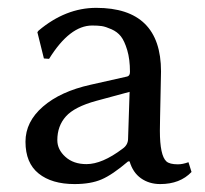

<svg xmlns="http://www.w3.org/2000/svg" viewBox="-20 -459 521 489"><path d="M310.1 -225.1 225.1 -202.1Q169.9 -187 147.9 -162.6Q126 -138.2 126 -102.1Q126 -78.1 146.5 -59.6Q167 -41 200.2 -41Q240.2 -41 292 -80.1Q306.2 -89.8 306.2 -106ZM310.1 -47.9H306.2Q266.1 -13.7 238.5 -2Q210.9 9.8 169.9 9.8Q111.8 9.8 78.4 -17.1Q44.9 -43.9 44.9 -98.1Q44.9 -148.9 89.4 -187.5Q133.8 -226.1 210.9 -243.2L304.2 -264.2Q311 -266.1 311 -275.9Q311 -308.1 304 -331.5Q296.9 -355 287.8 -366.5Q278.8 -377.9 263.9 -384.5Q249 -391.1 239 -392.6Q229 -394 214.8 -394Q157.7 -394 105 -309.1L91.8 -310.1L75.2 -377L78.1 -380.9Q147 -439 225.1 -439Q390.1 -439 390.1 -276.9Q390.1 -273.4 389.6 -252.7Q389.2 -231.9 388.7 -208.3Q388.2 -184.6 387.7 -160.2Q387.2 -135.7 387.2 -126Q387.2 -63 403.8 -47.9Q412.1 -40.5 433.1 -40.5Q445.3 -40.5 460 -45.9L467.8 -21Q438.5 9.8 388.2 9.8Q359.9 9.8 339.1 -4.9Q318.4 -19.5 310.1 -47.9Z"/></svg>

Font: Biolilbert
Style: Regular
Weight: 400
Designer: Philipp H. Poll
Foundry: Philipp H. Poll
Version: Version 1.1.0